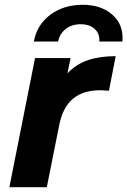

<svg xmlns="http://www.w3.org/2000/svg" viewBox="-20 -780 531 800"><path d="M462 -546 434 -402Q406 -404 398 -404Q327 -404 284.5 -369Q242 -334 227 -260L175 0H19L126 -538H274L261 -474Q296 -512 345.5 -529Q395 -546 462 -546ZM325 -760Q402 -760 449 -718Q496 -676 490 -607H394Q396 -640 374.5 -659.5Q353 -679 316 -679Q279 -679 254 -659.5Q229 -640 222 -607H121Q134 -677 189.5 -718.5Q245 -760 325 -760Z"/></svg>

Font: Montserrat Alternates
Style: Bold Italic
Weight: 700
Italic angle: -11.3°
Designer: Julieta Ulanovsky
Foundry: Julieta Ulanovsky
Version: Version 7.200